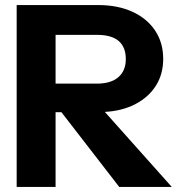

<svg xmlns="http://www.w3.org/2000/svg" viewBox="-20 -740 708 760"><path d="M46 0V-720H368Q446 -720 504 -693.5Q562 -667 594 -619Q626 -571 626 -507Q626 -447 597.5 -401.5Q569 -356 517 -328.5Q465 -301 395 -297L660 0H452L223 -296H200V0ZM364 -602H200V-409H364Q419 -409 448.5 -434.5Q478 -460 478 -506Q478 -602 364 -602Z"/></svg>

Font: Instrument Sans
Style: Bold
Weight: 700
Designer: Rodrigo Fuenzalida
Foundry: fragTYPE
Version: Version 1.000; ttfautohint (v1.8.4.7-5d5b);gftools[0.9.28]